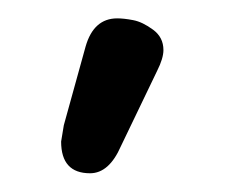

<svg xmlns="http://www.w3.org/2000/svg" viewBox="-20 -94 261 207"><path d="M110.4 63.5 149.4 -17.6C154 -26.7 156.2 -34.2 156.2 -40C156.2 -49.2 152.5 -56.5 145 -62C137.5 -67.5 130.4 -71 123.5 -72.3C116.7 -73.6 111 -74.2 106.4 -74.2C89.5 -74.2 78.1 -64.1 72.3 -43.9L48.8 41L45.9 58.6C45.9 81.4 56.3 92.8 77.1 92.8C90.8 92.8 101.9 83 110.4 63.5Z"/></svg>

Font: Jura
Style: DemiBold
Weight: 600
Version: Version 2.5.1